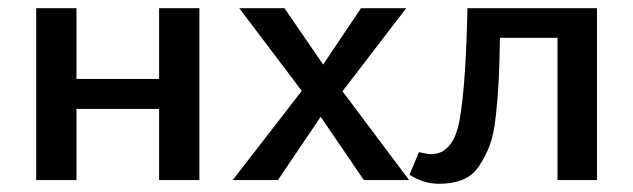

<svg xmlns="http://www.w3.org/2000/svg" viewBox="-20 -438 1540 467"><path d="M367 -418H465V0H367V-173H166V0H68V-418H166V-246H367Z M975 0H865L760 -154L656 0H546L714 -217L562 -418H672L766 -281L858 -418H968L813 -216Z M1432 -418V0H1336V-346H1196Q1195 -281 1193 -241.5Q1191 -202 1186 -156Q1181 -110 1171 -84Q1161 -58 1145.5 -34.5Q1130 -11 1105.5 -1Q1081 9 1048 9Q1010 9 976 -13L999 -68Q1021 -63 1028 -63Q1083 -63 1098 -147Q1113 -231 1117 -418Z"/></svg>

Font: EauTestText Semibold
Style: Regular
Weight: 600
Designer: Christian Thalmann (Catharsis Fonts)
Version: Version 0.001;PS 000.001;hotconv 1.0.88;makeotf.lib2.5.64775